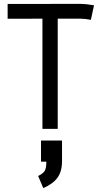

<svg xmlns="http://www.w3.org/2000/svg" viewBox="-20 -654 558 981"><path d="M189.5 64H296.9V168.9Q296.9 222.2 273.7 253.9Q250.5 285.6 201.2 307.1L174.8 245.1Q198.7 233.9 207.8 220Q216.8 206.1 216.8 171.9H189.5ZM196.8 4.4V-558.6Q141.1 -558.6 85.7 -558.3Q30.3 -558.1 19 -558.1V-633.8Q44.9 -633.8 193.6 -634Q342.3 -634.3 392.1 -634.3Q416.5 -634.3 460.4 -627L444.3 -552.7Q414.1 -558.6 389.6 -558.6H274.9V4.4Z"/></svg>

Font: FantasqueSansM Nerd Font
Style: Regular
Weight: 400
Monospace: yes
Designer: Jany Belluz
Version: Version 1.8.0 ; ttfautohint (v1.8.2);Nerd Fonts 3.4.0